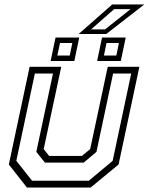

<svg xmlns="http://www.w3.org/2000/svg" viewBox="-20 -839 666 859"><path d="M100.5 0 19.5 -103 112.5 -540H254L175.5 -172L199.5 -141.5H346.5L383.5 -172L462 -540H603.5L510.5 -103L385.5 0ZM123.5 -30.5H377.5L484 -119.5L567 -510H486L411.5 -159.5L354.5 -111.5H181L142.5 -159.5L217 -510H136L53 -119.5ZM414.5 -566 436.5 -671H542.5L520.5 -566ZM206.5 -566 228.5 -671H334.5L312.5 -566ZM236.5 -590.5H292L303.5 -646.5H248.5ZM445 -590.5H500.5L512 -646.5H456.5ZM332 -687 482 -819H625.5L455.5 -687ZM387.5 -707.5H450L564 -798H490.5Z"/></svg>

Font: Tourney Light
Style: Italic
Weight: 300
Italic angle: -12°
Version: Version 1.015